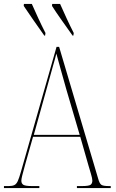

<svg xmlns="http://www.w3.org/2000/svg" viewBox="-23 -951 586 971"><path d="M-3 0V-10H21Q39 -10 49.5 -15Q60 -20 67 -35.5Q74 -51 83 -83L263 -714H276L473 -49Q480 -23 489.5 -16.5Q499 -10 527 -10H537V0H366V-10H391Q426 -10 435 -16.5Q444 -23 444 -38Q444 -48 437 -71.5Q430 -95 425 -112L383 -259H144L106 -125Q103 -113 98 -95.5Q93 -78 89 -61.5Q85 -45 85 -37Q85 -23 95 -16.5Q105 -10 139 -10H176V0ZM148 -269H380L313 -497Q296 -558 283.5 -602Q271 -646 262 -680Q256 -655 245.5 -619.5Q235 -584 224 -542ZM201 -771Q172 -812 145.5 -850Q119 -888 97 -921L98 -931H138Q153 -897 171 -858Q189 -819 207 -784L205 -771ZM344 -771Q315 -812 288 -850Q261 -888 240 -921L241 -931H281Q296 -897 314 -858Q332 -819 350 -784L348 -771Z"/></svg>

Font: Noto Serif Display Condensed Thin
Style: Regular
Weight: 100
Width: 3
Designer: Monotype Design Team
Foundry: Monotype Imaging Inc.
Version: Version 2.009